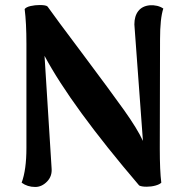

<svg xmlns="http://www.w3.org/2000/svg" viewBox="-20 -729 740 763"><path d="M66 -3Q85 -54 85 -141V-555Q85 -638 78 -693Q84 -701 101.5 -705Q119 -709 138 -709Q163 -709 169 -703Q194 -667 312 -510Q419 -367 472.5 -292Q526 -217 548 -169L515 -618L514 -632Q514 -665 529.5 -685Q545 -705 575 -708Q607 -710 629 -695Q616 -656 616 -572L615 -139Q615 -50 621 -3Q614 4 597.5 8.5Q581 13 563 13Q542 13 533 8Q264 -307 157 -507L185 -61Q188 -29 167 -7.5Q146 14 120 14Q89 14 66 -3Z"/></svg>

Font: Arima Madurai Black
Style: Regular
Weight: 900
Designer: Joana Correia and Natanael Gama
Foundry: NDISCOVER
Version: Version 1.019